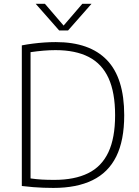

<svg xmlns="http://www.w3.org/2000/svg" viewBox="-20 -964 718 990"><path d="M255.5 5Q228.5 5 203.5 4Q178.5 3 151.8 1Q125 -1 92.5 -5V-730Q120.5 -735.5 150.2 -739.2Q180 -743 209.8 -745Q239.5 -747 267.5 -747Q442.5 -747 531.5 -654.2Q620.5 -561.5 620.5 -370Q620.5 -240 579.5 -157.2Q538.5 -74.5 457 -34.8Q375.5 5 255.5 5ZM260 -36.5Q364.5 -36.5 434.2 -70.8Q504 -105 538.8 -178.8Q573.5 -252.5 573.5 -370Q573.5 -486.5 539.8 -560.8Q506 -635 437.8 -670.2Q369.5 -705.5 266.5 -705.5Q236 -705.5 204 -702.8Q172 -700 137.5 -695V-44Q165.5 -40 194.5 -38.2Q223.5 -36.5 260 -36.5ZM285 -807 164 -944.5H211.5L315 -824H301L404.5 -944.5H452L331 -807Z"/></svg>

Font: Encode Sans Condensed Thin ExtraLight
Style: Regular
Weight: 250
Version: Version 3.002